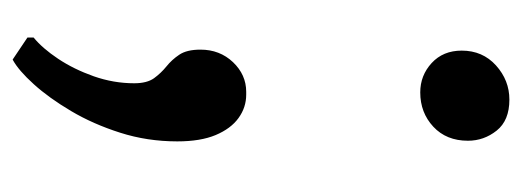

<svg xmlns="http://www.w3.org/2000/svg" viewBox="-273 -296 800 294"><g transform="rotate(90 127.0 -149.0)"><path d="M121.5 -392.5Q95.5 -392.5 76.5 -410Q57.5 -427.5 57.5 -456Q57.5 -488 80.2 -508.5Q103 -529 132.5 -529Q164.5 -529 180 -509.5Q195.5 -490 195.5 -465.5Q195.5 -432.5 174 -412.5Q152.5 -392.5 121.5 -392.5ZM71 231.5 37.5 209V199.5Q54 186 70 162Q86 138 96.8 107.5Q107.5 77 107.5 45.5Q107.5 26 99.8 15.2Q92 4.5 81.8 -3.8Q71.5 -12 63.8 -23.5Q56 -35 56 -56Q56 -85.5 75.2 -105.8Q94.5 -126 120.5 -126H125Q144.5 -126 160.8 -114.2Q177 -102.5 186.8 -79.2Q196.5 -56 196.5 -20.5Q196.5 25.5 183.2 67Q170 108.5 150 142.2Q130 176 109 199.2Q88 222.5 71.5 231.5Z"/></g></svg>

Font: Merriweather 24pt
Style: Regular
Weight: 400
Designer: Eben Sorkin
Foundry: Eben Sorkin
Version: Version 2.100